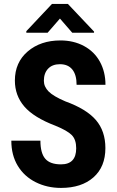

<svg xmlns="http://www.w3.org/2000/svg" viewBox="-20 -921 580 951"><path d="M357.4 -186.5Q357.4 -230 335.2 -252.2Q313 -274.4 254.4 -298.3Q147.5 -338.9 100.6 -393.3Q53.7 -447.8 53.7 -522Q53.7 -611.8 117.4 -666.3Q181.2 -720.7 279.3 -720.7Q344.7 -720.7 396 -693.1Q447.3 -665.5 474.9 -615.2Q502.4 -564.9 502.4 -501H359.4Q359.4 -550.8 338.1 -576.9Q316.9 -603 276.9 -603Q239.3 -603 218.3 -580.8Q197.3 -558.6 197.3 -521Q197.3 -491.7 220.7 -468Q244.1 -444.3 303.7 -418.9Q407.7 -381.3 454.8 -326.7Q502 -272 502 -187.5Q502 -94.7 442.9 -42.5Q383.8 9.8 282.2 9.8Q213.4 9.8 156.7 -18.6Q100.1 -46.9 68.1 -99.6Q36.1 -152.3 36.1 -224.1H180.2Q180.2 -162.6 204.1 -134.8Q228 -106.9 282.2 -106.9Q357.4 -106.9 357.4 -186.5ZM445.8 -764.6V-758.8H337.9L276.9 -829.1L215.8 -758.8H110.4V-766.6L237.3 -901.4H316.4Z"/></svg>

Font: Roboto Condensed
Style: Bold
Weight: 700
Designer: Google
Version: Version 2.134; 2016